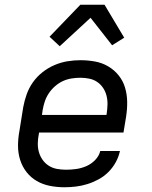

<svg xmlns="http://www.w3.org/2000/svg" viewBox="-20 -782 640 810"><path d="M252 8Q220 8 190 2Q160 -4 135 -18.5Q110 -33 92 -56Q74 -79 65 -107.5Q56 -136 56 -167Q56 -198 62 -230L78 -330Q83 -357 92.5 -384Q102 -411 119 -435Q136 -459 159.5 -477.5Q183 -496 210 -507.5Q237 -519 264.5 -523.5Q292 -528 319 -528Q351 -528 381 -522.5Q411 -517 436.5 -502Q462 -487 480.5 -464Q499 -441 507.5 -412.5Q516 -384 516.5 -353Q517 -322 512 -290L501 -223H145L144 -218Q140 -198 139.5 -178.5Q139 -159 144 -141Q149 -123 159.5 -108Q170 -93 185.5 -83Q201 -73 220 -69.5Q239 -66 259 -66Q280 -66 301.5 -69Q323 -72 344 -81Q365 -90 381.5 -107Q398 -124 403 -145H486Q481 -121 468.5 -98Q456 -75 437.5 -56.5Q419 -38 396 -25.5Q373 -13 349 -5.5Q325 2 300.5 5Q276 8 252 8ZM157 -297H429L430 -302Q433 -322 433.5 -341Q434 -360 429.5 -378Q425 -396 415 -411Q405 -426 390.5 -436Q376 -446 357.5 -450Q339 -454 319 -454Q301 -454 282 -451Q263 -448 245.5 -440Q228 -432 212.5 -418.5Q197 -405 186 -388.5Q175 -372 169 -354Q163 -336 160 -318ZM232 -587 189 -627 319 -762H421L504 -623L453 -591L362 -707Z"/></svg>

Font: Iosevka Aile Oblique
Style: Regular
Weight: 400
Italic angle: -9°
Designer: Belleve Invis
Foundry: Belleve Invis
Version: Version 31.1.0; ttfautohint (v1.8.4)